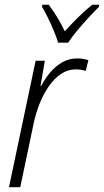

<svg xmlns="http://www.w3.org/2000/svg" viewBox="-20 -785 436 805"><path d="M17.6 0 129.4 -530.3H168L149.9 -424.3H152.3Q168 -454.1 189.9 -480.5Q211.9 -506.8 240.2 -523.4Q268.6 -540 303.7 -540Q316.9 -540 328.9 -538.1Q340.8 -536.1 350.6 -532.7L339.4 -487.8Q330.6 -490.7 320.3 -492.4Q310.1 -494.1 297.4 -494.1Q264.2 -494.1 235.6 -474.9Q207 -455.6 184.6 -423.1Q162.1 -390.6 146.2 -350.8Q130.4 -311 121.6 -270L64.9 0ZM223.6 -606Q217.8 -627 205.8 -655.3Q193.8 -683.6 180.7 -710.9Q167.5 -738.3 156.2 -756.3L157.2 -765.1H184.6Q195.3 -750.5 207.3 -732.4Q219.2 -714.4 230.7 -694.1Q242.2 -673.8 251.5 -653.8Q277.3 -682.1 307.1 -711.9Q336.9 -741.7 366.7 -765.1H396L395 -756.3Q376.5 -738.3 351.6 -711.4Q326.7 -684.6 303.5 -656.5Q280.3 -628.4 265.6 -606Z"/></svg>

Font: Open Sans SemiCondensed Light
Style: Italic
Weight: 300
Width: 4
Italic angle: -12°
Designer: Monotype Design Team
Foundry: Monotype Imaging Inc.
Version: Version 3.000